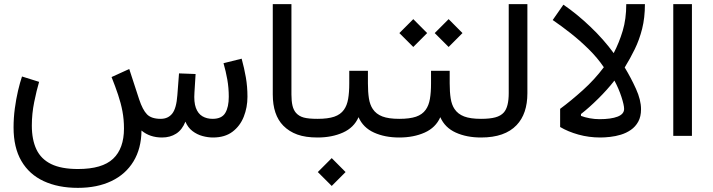

<svg xmlns="http://www.w3.org/2000/svg" viewBox="-20 -661 3430 923"><path d="M1141.7 -378.9 1054.5 -357.2Q1065.8 -318.1 1072.8 -278.3Q1079.8 -238.5 1079.8 -195.8Q1079.8 -146.4 1063 -118.1Q1046.1 -89.7 1002 -89.7Q973.9 -89.7 952.8 -102.2Q931.8 -114.7 921.6 -142.6Q911.4 -170.5 914.8 -216.7L920.3 -305.2L840.6 -308.2L832.6 -203.6Q828.1 -140.4 808.1 -115.1Q788.1 -89.7 752.5 -89.7Q708.1 -89.7 686.9 -111.1Q665.7 -132.6 648.8 -183.8L601.3 -329.3L516.3 -290.6Q534.3 -245.5 547.7 -205.4Q561.2 -165.4 568.6 -126.1Q576 -86.8 576 -43.4Q576 52.9 523.7 102.2Q471.4 151.5 354.9 151.5Q274.8 151.5 226 127.7Q177.2 103.8 155.1 57.2Q133 10.5 133 -57.3Q133 -114.3 144.4 -170.3Q155.8 -226.4 168 -267.5L85.8 -293.3Q76.1 -264.8 66.7 -225Q57.4 -185.2 51.3 -139.8Q45.2 -94.4 45.2 -48.2Q45.2 48.3 82.8 112.8Q120.4 177.4 190 209.7Q259.6 242.1 354.6 242.1Q447.5 242.1 515.7 209.4Q584 176.8 621.6 115Q659.3 53.3 660.2 -33.5Q680.6 -16.5 705.1 -8.3Q729.7 0 759.1 0Q797.9 0 826.7 -18.4Q855.6 -36.7 871.3 -76.2Q883.3 -47.7 905.2 -31Q927.2 -14.2 953.4 -7.1Q979.6 0 1003.8 0Q1060.9 0 1097.5 -27.6Q1134.2 -55.2 1151.9 -100.1Q1169.6 -144.9 1169.6 -195.8Q1169.6 -244.8 1161.9 -289.1Q1154.2 -333.4 1141.7 -378.9Z M1291.3 -641V-206.7Q1291.3 -108.3 1341.9 -56.8Q1370 -28.4 1409.5 -14.2Q1449.1 0 1506.2 0H1506.7V-89.7H1506.2Q1463.4 -89.7 1440.4 -95.9Q1417.3 -102.1 1403 -118.3Q1391 -132.1 1386 -153.6Q1381 -175.1 1381 -206.7V-641Z M1506.8 -89.7Q1488.2 -89.7 1475 -76.7Q1461.7 -63.7 1461.7 -45.1Q1461.7 -26.5 1475 -13.2Q1488.2 0 1506.8 0Q1575.6 0 1628.6 -23.7Q1681.6 -47.4 1703.6 -97.7Q1725.6 -47.4 1777.9 -23.7Q1830.1 0 1898.9 0H1899.9V-89.7H1898.9Q1848.3 -89.7 1818.1 -101.2Q1788 -112.7 1772 -137Q1758.4 -157.2 1753.5 -187.8Q1748.7 -218.4 1748.7 -260.1V-320.7H1659V-260.1Q1659 -216.9 1653.6 -185.4Q1648.2 -153.9 1633.4 -133.4Q1617.2 -110.4 1586.8 -100Q1556.4 -89.7 1506.8 -89.7ZM1507.8 166.1 1574.7 232.9 1641.3 166.1 1574.7 99.1Z M1899.9 -89.7Q1881.3 -89.7 1868 -76.7Q1854.8 -63.7 1854.8 -45.1Q1854.8 -26.5 1868 -13.2Q1881.3 0 1899.9 0Q1968.6 0 2021.6 -23.7Q2074.6 -47.4 2096.7 -97.7Q2118.7 -47.4 2171 -23.7Q2223.2 0 2292 0H2293V-89.7H2292Q2241.3 -89.7 2211.2 -101.2Q2181.1 -112.7 2165 -137Q2151.4 -157.2 2146.6 -187.8Q2141.8 -218.4 2141.8 -260.1V-320.7H2052.1V-260.1Q2052.1 -216.9 2046.7 -185.4Q2041.3 -153.9 2026.5 -133.4Q2010.3 -110.4 1979.9 -100Q1949.5 -89.7 1899.9 -89.7ZM2069.8 -502 2136.7 -435.2 2203.3 -502 2136.7 -569ZM1899.9 -502 1966.8 -435.2 2033.4 -502 1966.8 -569Z M2515.3 -213.1V-641H2425.6V-213.1Q2425.6 -146.9 2402.1 -120.5Q2387.5 -103.9 2361.1 -96.8Q2334.7 -89.7 2293 -89.7Q2274.7 -89.7 2261.3 -76.6Q2247.9 -63.4 2247.9 -45.1Q2247.9 -26.8 2261.3 -13.4Q2274.7 0 2293 0Q2407 0 2463.5 -59.6Q2515.3 -113.8 2515.3 -213.1Z M2933.7 -273.6Q2954.5 -235 2967.4 -195.4Q2980.3 -155.8 2980.3 -137.4Q2980.3 -112.5 2948.9 -100.3Q2917.5 -88.1 2861.3 -88.1Q2838.9 -88.1 2814.8 -92.5Q2790.7 -97 2772.9 -103.9V-112.8Q2812 -143.2 2855.5 -186.3Q2899.1 -229.3 2933.7 -273.6ZM2930.2 -405.6Q2882.5 -471.1 2818.3 -532.3Q2754.1 -593.6 2688.4 -638.5L2637 -564.7Q2679 -536.1 2723.9 -500.7Q2768.9 -465.2 2810.3 -424.3Q2851.8 -383.4 2882.8 -337.8Q2838.7 -278.7 2781.8 -227.5Q2724.9 -176.3 2672.7 -137.8V-50.5Q2710.6 -28 2760.7 -14Q2810.7 0 2866.3 0Q2886.9 0 2912.9 -2.9Q2938.9 -5.7 2964.9 -13.6Q2991 -21.5 3012.9 -36.7Q3034.9 -51.9 3048.2 -76.1Q3061.6 -100.3 3061.6 -135.9Q3061.6 -180.4 3037.4 -233.8Q3013.2 -287.2 2983.1 -336.7Q3009.6 -379.6 3031.6 -424.8Q3053.7 -470 3067 -522.8Q3080.3 -575.6 3080.3 -641H2990.6Q2990.6 -569.6 2973.5 -512.7Q2956.4 -455.8 2930.2 -405.6Z M3306.3 -7.9V-641H3216.6V-7.9Z"/></svg>

Font: Estedad-VF-FD Black
Style: Regular
Weight: 900
Designer: Amin Abedi
Version: Version 4.000